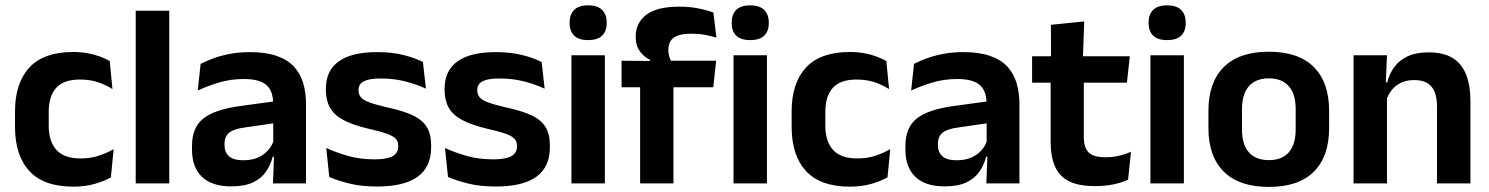

<svg xmlns="http://www.w3.org/2000/svg" viewBox="-20 -702 5700 735"><path d="M260.5 12.5Q147 12.5 92.2 -47.5Q37.5 -107.5 37.5 -216V-276Q37.5 -384 92.5 -443.5Q147.5 -503 260.5 -503Q290 -503 315.8 -498.2Q341.5 -493.5 362.8 -485.5Q384 -477.5 400 -468.5L410.5 -361Q386 -376.5 355.8 -387Q325.5 -397.5 286 -397.5Q224 -397.5 195.2 -365.8Q166.5 -334 166.5 -273.5V-220.5Q166.5 -160.5 196.2 -128Q226 -95.5 288 -95.5Q327.5 -95.5 358 -105.8Q388.5 -116 415 -131L404.5 -23Q380 -9 343 1.8Q306 12.5 260.5 12.5Z M499.5 0V-661H628V0Z M1025 0 1029.5 -120 1026 -131V-284.5L1025.5 -306.5Q1025.5 -354.5 999.2 -377Q973 -399.5 913.5 -399.5Q863 -399.5 818.8 -386.2Q774.5 -373 737 -355.5L748 -457.5Q770 -469 798.2 -479.2Q826.5 -489.5 861.5 -496Q896.5 -502.5 937 -502.5Q997 -502.5 1038.5 -488.2Q1080 -474 1104.8 -447.5Q1129.5 -421 1140.5 -384.2Q1151.5 -347.5 1151.5 -303V0ZM864.5 11.5Q791.5 11.5 753.2 -25Q715 -61.5 715 -129V-143Q715 -214.5 759 -248.8Q803 -283 898.5 -296L1037.5 -315L1045 -232.5L917 -214Q875 -208.5 857.2 -194Q839.5 -179.5 839.5 -151.5V-146.5Q839.5 -119 856.8 -103.8Q874 -88.5 911 -88.5Q944 -88.5 967.5 -99Q991 -109.5 1006.2 -126.8Q1021.5 -144 1028 -165.5L1046 -102H1024Q1016 -70.5 998.2 -44.8Q980.5 -19 948.5 -3.8Q916.5 11.5 864.5 11.5Z M1423 12Q1364 12 1318.2 0.8Q1272.5 -10.5 1240.5 -24.5L1229 -135.5Q1267 -118 1312.8 -105Q1358.5 -92 1413.5 -92Q1461.5 -92 1483 -104.2Q1504.5 -116.5 1504.5 -141V-144Q1504.5 -160.5 1494.8 -171Q1485 -181.5 1460.5 -190.2Q1436 -199 1391.5 -209Q1330 -223.5 1294.2 -242.8Q1258.5 -262 1243 -290.2Q1227.5 -318.5 1227.5 -358V-362.5Q1227.5 -432 1277 -467.2Q1326.5 -502.5 1423.5 -502.5Q1481 -502.5 1525.2 -491.2Q1569.5 -480 1599 -464.5L1610.5 -362.5Q1575.5 -379 1532 -390.2Q1488.5 -401.5 1438.5 -401.5Q1406 -401.5 1387.2 -396.2Q1368.5 -391 1360.5 -381.5Q1352.5 -372 1352.5 -358.5V-356Q1352.5 -341 1361.2 -330Q1370 -319 1393.5 -310.2Q1417 -301.5 1459.5 -291.5Q1521.5 -278.5 1559 -261Q1596.5 -243.5 1613.5 -216.2Q1630.5 -189 1630.5 -145V-139Q1630.5 -63 1579 -25.5Q1527.5 12 1423 12Z M1877.5 12Q1818.5 12 1772.8 0.8Q1727 -10.5 1695 -24.5L1683.5 -135.5Q1721.5 -118 1767.2 -105Q1813 -92 1868 -92Q1916 -92 1937.5 -104.2Q1959 -116.5 1959 -141V-144Q1959 -160.5 1949.2 -171Q1939.5 -181.5 1915 -190.2Q1890.5 -199 1846 -209Q1784.5 -223.5 1748.8 -242.8Q1713 -262 1697.5 -290.2Q1682 -318.5 1682 -358V-362.5Q1682 -432 1731.5 -467.2Q1781 -502.5 1878 -502.5Q1935.5 -502.5 1979.8 -491.2Q2024 -480 2053.5 -464.5L2065 -362.5Q2030 -379 1986.5 -390.2Q1943 -401.5 1893 -401.5Q1860.5 -401.5 1841.8 -396.2Q1823 -391 1815 -381.5Q1807 -372 1807 -358.5V-356Q1807 -341 1815.8 -330Q1824.5 -319 1848 -310.2Q1871.5 -301.5 1914 -291.5Q1976 -278.5 2013.5 -261Q2051 -243.5 2068 -216.2Q2085 -189 2085 -145V-139Q2085 -63 2033.5 -25.5Q1982 12 1877.5 12Z M2167.5 0V-490.5H2295.5V0ZM2231.5 -548.5Q2195 -548.5 2177.8 -565.8Q2160.5 -583 2160.5 -613.5V-616Q2160.5 -646.5 2177.8 -664Q2195 -681.5 2231.5 -681.5Q2267.5 -681.5 2285 -664Q2302.5 -646.5 2302.5 -616V-613.5Q2302.5 -582.5 2285 -565.5Q2267.5 -548.5 2231.5 -548.5Z M2580.5 -676.5Q2619.5 -676.5 2652.5 -670Q2685.5 -663.5 2711 -654L2722.5 -558Q2701 -564.5 2677.8 -568.8Q2654.5 -573 2626.5 -573Q2593 -573 2573.8 -565.5Q2554.5 -558 2546.5 -544Q2538.5 -530 2538.5 -511V-509.5Q2538.5 -496 2542.5 -484Q2546.5 -472 2552 -462.5L2468.5 -459.5V-473Q2445.5 -484 2429.5 -505.5Q2413.5 -527 2413.5 -559V-561.5Q2413.5 -614.5 2454.2 -645.5Q2495 -676.5 2580.5 -676.5ZM2430.5 0V-433H2558V0ZM2359.5 -368V-469.5L2483.5 -468.5L2533.5 -469.5H2721.5L2710.5 -368ZM2788 0V-490.5H2916V0ZM2852 -548.5Q2815.5 -548.5 2798.2 -565.8Q2781 -583 2781 -613.5V-616Q2781 -646.5 2798.2 -664Q2815.5 -681.5 2852 -681.5Q2888 -681.5 2905.5 -664Q2923 -646.5 2923 -616V-613.5Q2923 -582.5 2905.5 -565.5Q2888 -548.5 2852 -548.5Z M3233.5 12.5Q3120 12.5 3065.2 -47.5Q3010.5 -107.5 3010.5 -216V-276Q3010.5 -384 3065.5 -443.5Q3120.5 -503 3233.5 -503Q3263 -503 3288.8 -498.2Q3314.5 -493.5 3335.8 -485.5Q3357 -477.5 3373 -468.5L3383.5 -361Q3359 -376.5 3328.8 -387Q3298.5 -397.5 3259 -397.5Q3197 -397.5 3168.2 -365.8Q3139.5 -334 3139.5 -273.5V-220.5Q3139.5 -160.5 3169.2 -128Q3199 -95.5 3261 -95.5Q3300.5 -95.5 3331 -105.8Q3361.5 -116 3388 -131L3377.5 -23Q3353 -9 3316 1.8Q3279 12.5 3233.5 12.5Z M3756 0 3760.5 -120 3757 -131V-284.5L3756.5 -306.5Q3756.5 -354.5 3730.2 -377Q3704 -399.5 3644.5 -399.5Q3594 -399.5 3549.8 -386.2Q3505.5 -373 3468 -355.5L3479 -457.5Q3501 -469 3529.2 -479.2Q3557.5 -489.5 3592.5 -496Q3627.5 -502.5 3668 -502.5Q3728 -502.5 3769.5 -488.2Q3811 -474 3835.8 -447.5Q3860.5 -421 3871.5 -384.2Q3882.5 -347.5 3882.5 -303V0ZM3595.5 11.5Q3522.5 11.5 3484.2 -25Q3446 -61.5 3446 -129V-143Q3446 -214.5 3490 -248.8Q3534 -283 3629.5 -296L3768.5 -315L3776 -232.5L3648 -214Q3606 -208.5 3588.2 -194Q3570.5 -179.5 3570.5 -151.5V-146.5Q3570.5 -119 3587.8 -103.8Q3605 -88.5 3642 -88.5Q3675 -88.5 3698.5 -99Q3722 -109.5 3737.2 -126.8Q3752.5 -144 3759 -165.5L3777 -102H3755Q3747 -70.5 3729.2 -44.8Q3711.5 -19 3679.5 -3.8Q3647.5 11.5 3595.5 11.5Z M4172 10.5Q4109.5 10.5 4072.2 -8.2Q4035 -27 4018.5 -65Q4002 -103 4002 -158.5V-444.5H4129V-177.5Q4129 -137.5 4147.2 -118.8Q4165.5 -100 4211.5 -100Q4238.5 -100 4263.5 -105.8Q4288.5 -111.5 4309.5 -121L4298.5 -14Q4273.5 -2.5 4241.2 4Q4209 10.5 4172 10.5ZM3931 -385.5V-486.5H4305L4294 -385.5ZM4003.5 -477 4003 -607 4130.5 -620 4125.5 -477Z M4384 0V-490.5H4512V0ZM4448 -548.5Q4411.5 -548.5 4394.2 -565.8Q4377 -583 4377 -613.5V-616Q4377 -646.5 4394.2 -664Q4411.5 -681.5 4448 -681.5Q4484 -681.5 4501.5 -664Q4519 -646.5 4519 -616V-613.5Q4519 -582.5 4501.5 -565.5Q4484 -548.5 4448 -548.5Z M4837.5 13.5Q4723.5 13.5 4664.8 -45Q4606 -103.5 4606 -211.5V-278Q4606 -386.5 4664.8 -445.2Q4723.5 -504 4837.5 -504Q4951 -504 5009.5 -445.2Q5068 -386.5 5068 -278V-211.5Q5068 -103.5 5009.8 -45Q4951.5 13.5 4837.5 13.5ZM4837.5 -89Q4887.5 -89 4913.8 -119Q4940 -149 4940 -205V-284.5Q4940 -341.5 4913.8 -371.8Q4887.5 -402 4837.5 -402Q4787 -402 4760.8 -371.8Q4734.5 -341.5 4734.5 -284.5V-205Q4734.5 -149 4760.8 -119Q4787 -89 4837.5 -89Z M5481 0V-294.5Q5481 -325.5 5472.8 -348Q5464.5 -370.5 5445.5 -383Q5426.5 -395.5 5393.5 -395.5Q5364.5 -395.5 5342.8 -385Q5321 -374.5 5307.2 -356.8Q5293.5 -339 5286.5 -316.5L5266.5 -386.5H5290.5Q5298.5 -419 5317.2 -445Q5336 -471 5368.2 -486.2Q5400.5 -501.5 5449 -501.5Q5505.5 -501.5 5540.5 -480.2Q5575.5 -459 5592.2 -417Q5609 -375 5609 -313V0ZM5161.5 0V-490.5H5289.5L5284.5 -371L5289.5 -360.5V0Z"/></svg>

Font: Anek Latin Medium SemiBold
Style: Regular
Weight: 600
Version: Version 1.003